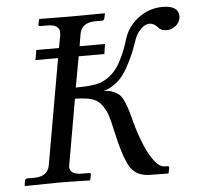

<svg xmlns="http://www.w3.org/2000/svg" viewBox="-49 -701 778 752"><g transform="rotate(-5 340.0 -325.0)"><path d="M583 1 510 0Q455 -1 431.5 -42Q408 -83 387 -180Q377 -226 370.5 -246Q364 -266 349 -287Q334 -308 309.5 -315Q285 -322 244 -323L200 -71Q198 -63 198 -59Q198 -28 247 -28H273Q282 -28 280 -20L276 -1L274 1Q188 -1 148 -1L20 1L18 -1L21 -20Q23 -28 30 -28H57Q111 -28 119 -71L192 -487H103L110 -526H199L208 -574Q208 -576 208.5 -580Q209 -584 209 -586Q209 -618 161 -618H134Q125 -618 127 -626L131 -645L133 -646Q220 -645 259 -645L388 -646L390 -645L386 -626Q384 -618 377 -618H351Q296 -618 288 -574L280 -526H380L374 -487H273L251 -366Q330 -366 359 -381Q382 -392 400 -410.5Q418 -429 431 -455Q444 -481 450.5 -498Q457 -515 466 -544Q481 -589 523 -620Q565 -651 617 -651Q680 -651 680 -608Q680 -607 679.5 -605Q679 -603 679 -601Q676 -583 660 -571Q644 -559 627 -559Q603 -559 593 -572Q578 -590 560 -590Q543 -590 526 -573Q509 -556 501 -533Q489 -498 480.5 -478Q472 -458 454.5 -425.5Q437 -393 413 -372.5Q389 -352 359 -343Q379 -343 394 -337Q409 -331 418.5 -323Q428 -315 435.5 -298.5Q443 -282 447 -270.5Q451 -259 457 -236Q482 -138 512.5 -83Q543 -28 571 -28H581Q590 -28 588 -20L584 -1Z"/></g></svg>

Font: Linux Libertine O
Style: Italic
Weight: 400
Italic angle: -12°
Designer: Philipp H. Poll
Foundry: Philipp H. Poll
Version: Version 5.1.6